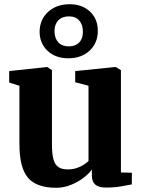

<svg xmlns="http://www.w3.org/2000/svg" viewBox="-20 -878 674 909"><path d="M481.5 10Q447 10 431 -4Q415 -18 415 -47V-75Q399.5 -54 372.8 -34.2Q346 -14.5 313.5 -1.8Q281 11 246.5 11Q152.5 11 112.2 -36.8Q72 -84.5 72 -195V-472L23.5 -487V-541.5L201 -560.5H204L226 -546V-193.5Q226 -150 233 -124.2Q240 -98.5 256.2 -87.2Q272.5 -76 300.5 -76Q324.5 -76 343.5 -82.5Q362.5 -89 376.5 -98.2Q390.5 -107.5 399 -115.5V-472L336 -488.5V-541.5L523 -560.5H528L552.5 -546V-61.5L604.5 -60L604 -5Q586 -1.5 554.2 4.2Q522.5 10 481.5 10ZM303.5 -602Q242.5 -602 204.8 -637.8Q167 -673.5 167.5 -730Q169 -787 208.5 -822.5Q248 -858 310 -858Q370 -858 407 -822.2Q444 -786.5 443 -730Q442.5 -673.5 403.8 -637.8Q365 -602 303.5 -602ZM305.5 -658.5Q337 -658.5 354.8 -676.8Q372.5 -695 372.5 -727.5Q372.5 -761 355.2 -780.8Q338 -800.5 306.5 -800.5Q274.5 -800.5 256.2 -781.8Q238 -763 238 -730.5Q238 -697.5 255.8 -678Q273.5 -658.5 305.5 -658.5Z"/></svg>

Font: Merriweather 36pt ExtraBold
Style: Regular
Weight: 800
Designer: Eben Sorkin
Foundry: Eben Sorkin
Version: Version 2.100